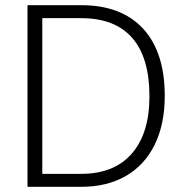

<svg xmlns="http://www.w3.org/2000/svg" viewBox="-20 -720 712 740"><path d="M615 -350Q615 -242 576.5 -163Q538 -84 465.5 -42Q393 0 293 0H86V-700H293Q448 -700 531.5 -609.5Q615 -519 615 -350ZM556 -349Q556 -498 489.5 -574Q423 -650 293 -650H143V-50H293Q420 -50 488 -128Q556 -206 556 -349Z"/></svg>

Font: Krub Light
Style: Regular
Weight: 300
Designer: Ekaluck Peanpanawate
Foundry: Cadson Demak Co.,Ltd.
Version: Version 1.000; ttfautohint (v1.6)